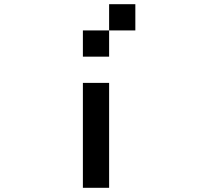

<svg xmlns="http://www.w3.org/2000/svg" viewBox="-20 -895 1040 915"><path d="M375 -750H500V-625H375ZM500 -875H625V-750H500ZM375 -500H500V0H375Z"/></svg>

Font: Pixel Operator Mono 8
Style: Regular
Weight: 400
Monospace: yes
Designer: Jayvee Enaguas (HarvettFox96)
Foundry: The Grandoplex Project
Version: Version 1.5.0 (October 25, 2015)